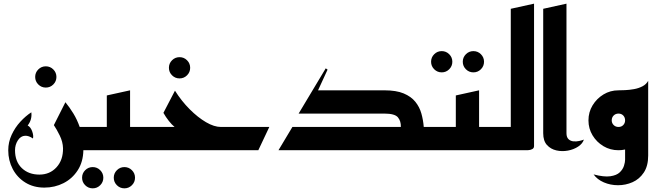

<svg xmlns="http://www.w3.org/2000/svg" viewBox="-20 -820 3583 1048"><path d="M230 -342Q206 -342 189 -359Q172 -376 172 -400Q172 -424 189 -441Q206 -458 230 -458Q254 -458 271 -441Q288 -424 288 -400Q288 -376 271 -359Q254 -342 230 -342Z M222 204Q163 204 118.5 176.5Q74 149 49.5 102.5Q25 56 25 0Q25 -44 43.5 -84Q62 -124 91 -155.5Q120 -187 151 -207Q156 -167 131 -135Q147 -127 155.5 -103.5Q164 -80 160 -64Q137 -80 117 -79Q93 -78 77.5 -54Q62 -30 62 0Q62 62 99 97.5Q136 133 195 133Q252 133 288.5 93Q325 53 324 -11Q323 -46 306 -80.5Q289 -115 274 -137L337 -262Q360 -234 380.5 -200.5Q401 -167 415 -127H510V0H435Q434 63 404.5 109Q375 155 327 179.5Q279 204 222 204Z M659 208Q635 208 618 191Q601 174 601 150Q601 126 618 109Q635 92 659 92Q683 92 700 109Q717 126 717 150Q717 174 700 191Q683 208 659 208ZM486 208Q462 208 445 191Q428 174 428 150Q428 126 445 109Q462 92 486 92Q510 92 527 109Q544 126 544 150Q544 174 527 191Q510 208 486 208Z M470 0V-127H563V-299L690 -327V-127H810V0H654Q652 0 651 0Q650 0 650 0Z M960 -392Q936 -392 919 -409Q902 -426 902 -450Q902 -474 919 -491Q936 -508 960 -508Q984 -508 1001 -491Q1018 -474 1018 -450Q1018 -426 1001 -409Q984 -392 960 -392Z M770 0V-127H933Q918 -139 901.5 -160Q885 -181 872 -204L935 -325Q971 -268 1015.5 -223.5Q1060 -179 1104.5 -153Q1149 -127 1186 -127H1450L1390 0Z M1500 0 1576 -127H2168Q2169 -159 2152 -179.5Q2135 -200 2078 -200H1610L1758 -447L1768 -440L1716 -327H2078Q2143 -327 2183.5 -310Q2224 -293 2247 -264.5Q2270 -236 2280 -200.5Q2290 -165 2293 -127H2415V0Z M2564 -425Q2540 -425 2523 -442Q2506 -459 2506 -483Q2506 -507 2523 -524Q2540 -541 2564 -541Q2588 -541 2605 -524Q2622 -507 2622 -483Q2622 -459 2605 -442Q2588 -425 2564 -425ZM2391 -425Q2367 -425 2350 -442Q2333 -459 2333 -483Q2333 -507 2350 -524Q2367 -541 2391 -541Q2415 -541 2432 -524Q2449 -507 2449 -483Q2449 -459 2432 -442Q2415 -425 2391 -425Z M2375 0V-127H2468V-299L2595 -327V-127H2715V0H2559Q2557 0 2556 0Q2555 0 2555 0Z M2675 0V-127H2768V-772L2895 -800V-23Q2895 -11 2885 -6Q2875 -1 2865 -0.5Q2855 0 2855 0Z M3167 -58Q3160 -36 3136 -20Q3112 -4 3080 2Q3048 8 3017 1Q2986 -6 2965.5 -28.5Q2945 -51 2945 -93V-772L3072 -800V-93Q3072 -71 3083 -60.5Q3094 -50 3110 -48.5Q3126 -47 3141.5 -50.5Q3157 -54 3167 -58Z M3220 132Q3277 147 3311.5 142Q3346 137 3363 120.5Q3380 104 3386 84.5Q3392 65 3392 52V-4Q3374 0 3356 0Q3311 0 3274 -22Q3237 -44 3214.5 -81Q3192 -118 3192 -163Q3192 -208 3214.5 -245Q3237 -282 3274 -304.5Q3311 -327 3356 -327Q3369 -327 3392 -328Q3415 -329 3440.5 -333.5Q3466 -338 3487 -349Q3508 -360 3518 -379V29Q3518 86 3494 122Q3470 158 3432.5 174.5Q3395 191 3353.5 191Q3312 191 3276 175.5Q3240 160 3220 132ZM3356 -127Q3372 -127 3382 -137.5Q3392 -148 3392 -163Q3392 -179 3382 -189.5Q3372 -200 3356 -200Q3340 -200 3329.5 -189.5Q3319 -179 3319 -163Q3319 -148 3329.5 -137.5Q3340 -127 3356 -127Z"/></svg>

Font: Reem Kufi SemiBold
Style: Regular
Weight: 600
Designer: Khaled Hosny
Version: Version 1.001